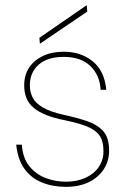

<svg xmlns="http://www.w3.org/2000/svg" viewBox="-20 -714 496 746"><path d="M236 12Q185 12 143 -5Q101 -22 75 -58Q49 -94 43 -152H65Q68 -101 93.5 -69Q119 -37 157 -22.5Q195 -8 236 -8Q279 -8 312 -23Q345 -38 363.5 -65Q382 -92 382 -126Q382 -167 366 -188.5Q350 -210 317 -223Q284 -236 231 -247Q190 -255 160 -267Q130 -279 111 -295Q92 -311 83 -332.5Q74 -354 74 -383Q74 -422 93 -451Q112 -480 146.5 -496.5Q181 -513 228 -513Q294 -513 340 -476Q386 -439 393 -365H371Q368 -422 331 -457.5Q294 -493 228 -493Q164 -493 130 -462.5Q96 -432 96 -383Q96 -357 106.5 -335.5Q117 -314 145.5 -297Q174 -280 227 -268Q278 -257 318 -243.5Q358 -230 381 -204.5Q404 -179 404 -129Q404 -89 383.5 -57Q363 -25 325.5 -6.5Q288 12 236 12ZM135 -544 133 -567 317 -694 319 -669Z"/></svg>

Font: DM Sans 18pt Thin
Style: Regular
Weight: 250
Designer: Colophon Foundry, Jonny Pinhorn
Foundry: Colophon Foundry
Version: Version 4.004;gftools[0.9.30]